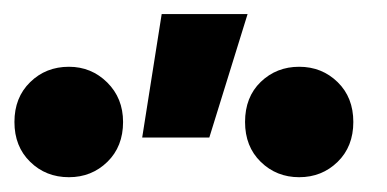

<svg xmlns="http://www.w3.org/2000/svg" viewBox="-392 -834 536 266"><path d="M-195 -643.5 -168 -814.5H-49L-102 -643.5ZM-296.5 -588.5Q-328.5 -588.5 -350.2 -609.8Q-372 -631 -372 -665Q-372 -699 -350.2 -720.2Q-328.5 -741.5 -296.5 -741.5Q-265.5 -741.5 -243.5 -719.8Q-221.5 -698 -221.5 -665Q-221.5 -631 -243.2 -609.8Q-265 -588.5 -296.5 -588.5ZM22.5 -588.5Q-9 -588.5 -30.8 -609.8Q-52.5 -631 -52.5 -665Q-52.5 -699.5 -30.8 -720.5Q-9 -741.5 22.5 -741.5Q54 -741.5 75.8 -720.2Q97.5 -699 97.5 -665Q97.5 -631 75.8 -609.8Q54 -588.5 22.5 -588.5Z"/></svg>

Font: Geologica Thin Roman SemiBold
Style: Regular
Weight: 600
Version: Version 1.010;gftools[0.9.28]